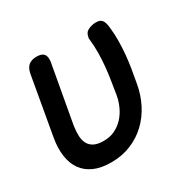

<svg xmlns="http://www.w3.org/2000/svg" viewBox="-130 -699 859 848"><g transform="rotate(-30 300.0 -275.0)"><path d="M93 -508Q98 -535 113 -547.5Q128 -560 154 -560Q180 -560 190.5 -547.5Q201 -535 197 -508L144 -213Q140 -185 141 -162.5Q142 -140 151 -123.5Q160 -107 178 -98Q196 -89 226 -89Q259 -89 284 -101.5Q309 -114 327.5 -134Q346 -154 358 -180Q370 -206 375 -233Q381 -271 386.5 -305Q392 -339 395 -372Q398 -405 398.5 -438Q399 -471 395 -508Q395 -512 394.5 -515Q394 -518 396 -521Q399 -543 418.5 -551.5Q438 -560 456 -560Q470 -560 477.5 -556Q485 -552 489 -545.5Q493 -539 495.5 -529.5Q498 -520 499 -508Q503 -472 502.5 -438.5Q502 -405 499 -371.5Q496 -338 490.5 -304Q485 -270 478 -233Q469 -182 446.5 -138Q424 -94 389.5 -61Q355 -28 309 -9Q263 10 208 10Q156 10 120.5 -6Q85 -22 64.5 -51Q44 -80 38 -121.5Q32 -163 41 -213Z"/></g></svg>

Font: Maple Mono Medium
Style: Italic
Weight: 500
Italic angle: -10°
Monospace: yes
Designer: subframe7536
Version: Version 7.000